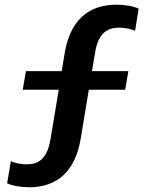

<svg xmlns="http://www.w3.org/2000/svg" viewBox="-20 -679 607 809"><path d="M103.3 110C223.3 110 297.5 40 320 -94.2L354.2 -300.8H507.5L520.8 -379.2H367.5L380.8 -458.3C395 -545 437.5 -562.5 481.7 -562.5C505 -562.5 530.8 -557.5 549.2 -549.2L564.2 -642.5C541.7 -653.3 505 -659.2 470.8 -659.2C347.5 -659.2 275 -588.3 252.5 -455L240 -379.2H89.2L75.8 -300.8H227.5L192.5 -90.8C177.5 -4.2 137.5 13.3 92.5 13.3C70 13.3 44.2 9.2 25.8 0L10 93.3C32.5 104.2 69.2 110 103.3 110Z"/></svg>

Font: Familjen Grotesk SemiBold
Style: Regular
Weight: 600
Designer: Anders Wikstroem, Jonas Baeckman, Matilda Gysing, Kristian Moeller
Foundry: Familjen STHLM AB
Version: Version 2.000